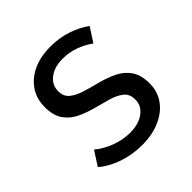

<svg xmlns="http://www.w3.org/2000/svg" viewBox="-142 -598 713 713"><g transform="rotate(-45 214.5 -241.0)"><path d="M208 9Q155 9 108.5 -7.5Q62 -24 33 -50L69 -106Q96 -83 133.5 -69Q171 -55 208 -55Q253 -55 281 -75.5Q309 -96 309 -129Q309 -158 290 -173Q271 -188 241.5 -196.5Q212 -205 179.5 -213.5Q147 -222 117.5 -236Q88 -250 69.5 -276Q51 -302 51 -347Q51 -411 98.5 -451Q146 -491 226 -491Q271 -491 311.5 -477.5Q352 -464 382 -442L346 -386Q320 -405 289.5 -416Q259 -427 225 -427Q182 -427 155 -406.5Q128 -386 128 -353Q128 -325 147 -310Q166 -295 195.5 -286Q225 -277 258.5 -268.5Q292 -260 322 -245.5Q352 -231 370.5 -204.5Q389 -178 389 -133Q389 -91 366 -59Q343 -27 302 -9Q261 9 208 9Z"/></g></svg>

Font: SUSE Thin
Style: Regular
Weight: 400
Version: Version 1.000